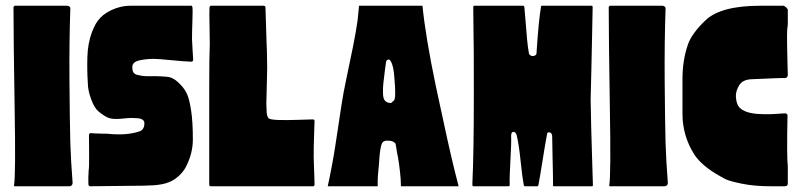

<svg xmlns="http://www.w3.org/2000/svg" viewBox="-20 -649 2800 669"><path d="M31 -629H214Q219 -629 222.5 -625.5Q226 -622 225 -617Q221 -503 222 -368Q223 -233 225 -151Q227 -89 233 -12Q233 -7 230 -3.5Q227 0 222 0H32Q28 0 29 -4Q35 -40 31 -272Q27 -518 27 -625Q28 -626 31 -629Z M648 -629Q649 -627 650 -626Q652 -621 650.5 -578.5Q649 -536 649 -513Q649 -504 651 -475Q653 -446 653 -443Q654 -434 646 -434Q621 -435 575 -439.5Q529 -444 514 -444Q479 -443 460 -437Q441 -431 441 -415Q441 -406 443 -400.5Q445 -395 449.5 -392Q454 -389 456.5 -388.5Q459 -388 464 -387Q480 -383 499.5 -383.5Q519 -384 540 -383Q561 -382 569 -380.5Q577 -379 587.5 -372.5Q598 -366 611 -352Q624 -338 632 -320.5Q640 -303 646 -263.5Q652 -224 652 -163Q652 -114 627 -66Q619 -51 603 -36Q587 -21 568 -14Q556 -9 541 -6.5Q526 -4 516.5 -3.5Q507 -3 493 -2.5Q479 -2 478 -2L295 0Q288 0 288 -8Q287 -27 289 -56Q291 -65 290.5 -116.5Q290 -168 290 -177Q290 -186 297 -185Q307 -184 329.5 -183.5Q352 -183 354 -183Q421 -176 465 -191Q482 -196 483 -217Q484 -226 478 -231Q472 -236 460 -237Q448 -238 438.5 -238Q429 -238 415 -236.5Q401 -235 399 -235Q373 -233 359 -238Q345 -243 324 -260Q309 -272 297.5 -303.5Q286 -335 286 -360Q283 -405 284.5 -451.5Q286 -498 300 -536Q307 -554 313.5 -565.5Q320 -577 329.5 -587Q339 -597 352 -605Q392 -629 435 -629Z M1073 -100Q1073 -93 1074 -69.5Q1075 -46 1075.5 -26.5Q1076 -7 1076 -7Q1076 0 1071 0H714Q709 0 709 -7V-23Q709 -24 709 -24Q709 -26 709 -28V-340Q709 -455 711 -496Q711 -531 710 -565Q709 -605 710 -623Q711 -629 716 -629H899Q905 -629 905 -622Q905 -608 909 -495Q910 -491 911 -413Q911 -399 909.5 -347Q908 -295 908 -288Q908 -282 908.5 -274.5Q909 -267 909 -261Q909 -255 910.5 -248.5Q912 -242 915 -238Q919 -232 949 -231Q979 -230 1020.5 -231.5Q1062 -233 1071 -233Q1076 -232 1076 -227Q1076 -226 1075 -199Q1074 -172 1074 -164Q1073 -141 1073 -100Z M1564 -55Q1572 -24 1578 0H1377Q1376 -22 1376 -27Q1371 -84 1363 -120Q1362 -125 1360.5 -136Q1359 -147 1357.5 -149.5Q1356 -152 1349.5 -155.5Q1343 -159 1331 -159Q1315 -160 1310 -147.5Q1305 -135 1302 -100Q1302 -97 1301 -84Q1300 -71 1299.5 -66.5Q1299 -62 1298 -51Q1297 -40 1296.5 -33Q1296 -26 1296 -17Q1296 -8 1296 0H1122Q1129 -32 1136.5 -72Q1144 -112 1148 -139Q1152 -166 1159.5 -214.5Q1167 -263 1170 -284Q1176 -324 1187.5 -378Q1199 -432 1209.5 -484Q1220 -536 1226 -578Q1229 -604 1231 -629H1452Q1463 -520 1498 -352Q1544 -135 1564 -55ZM1325 -432Q1324 -422 1321 -403Q1317 -371 1315.5 -356.5Q1314 -342 1314.5 -323.5Q1315 -305 1321.5 -298Q1328 -291 1340 -290Q1341 -290 1341 -290Q1343 -290 1345.5 -292.5Q1348 -295 1349 -296Q1357 -298 1357 -323.5Q1357 -349 1355 -367Q1352 -424 1339 -439Q1336 -443 1331 -441Q1326 -439 1325 -432Z M2038 -302Q2038 -277 2040 -203.5Q2042 -130 2044 -66.5Q2046 -3 2046 -5Q2046 0 2043 0H1910Q1906 0 1907 -5Q1907 -36 1905.5 -93Q1904 -150 1904 -174Q1904 -186 1894 -188Q1887 -189 1886 -181Q1880 -150 1871 -92.5Q1862 -35 1856 -4Q1855 0 1853 0H1809Q1806 0 1805 -4Q1800 -30 1794 -88Q1788 -146 1781 -175Q1778 -189 1769.5 -189.5Q1761 -190 1761 -176Q1762 -151 1758.5 -90.5Q1755 -30 1756 -5Q1756 0 1752 0H1629Q1626 0 1626 -5V-11Q1631 -117 1631 -319Q1631 -521 1630 -525Q1629 -579 1629 -622Q1629 -623 1629 -624Q1629 -629 1633 -629H1803Q1806 -629 1807 -625Q1809 -605 1811.5 -572.5Q1814 -540 1816.5 -512.5Q1819 -485 1823 -463Q1825 -457 1830 -455Q1835 -453 1840 -454Q1841 -455 1842 -455Q1845 -456 1846.5 -457Q1848 -458 1849 -461.5Q1850 -465 1850 -473Q1857 -579 1865 -625Q1865 -629 1868 -629H2041Q2045 -629 2045 -624Q2044 -579 2043 -521.5Q2042 -464 2040.5 -405Q2039 -346 2038 -302Z M2105 -629H2288Q2293 -629 2296.5 -625.5Q2300 -622 2299 -617Q2295 -503 2296 -368Q2297 -233 2299 -151Q2301 -89 2307 -12Q2307 -7 2304 -3.5Q2301 0 2296 0H2106Q2102 0 2103 -4Q2109 -40 2105 -272Q2101 -518 2101 -625Q2102 -626 2105 -629Z M2724 -248Q2721 -100 2725 -70V-10Q2725 0 2715 0H2716H2717H2718H2719H2720H2721H2722H2723H2724H2725H2726H2727H2728H2729H2730H2731H2732H2733H2734H2735H2736H2737H2738H2739H2738H2737H2736H2735H2734H2733H2732H2731H2730H2729H2728H2727H2726H2725H2724H2723H2722H2721H2720H2719H2718H2717H2716H2715H2714H2713H2712H2711H2710H2709H2708H2707H2706H2705H2704H2703H2702H2701H2700H2699H2698H2697H2696H2695H2694H2693H2692H2691H2690H2689H2688H2687H2686H2685H2684H2683H2682H2681H2680H2679H2678H2677H2676H2666Q2608 0 2564.5 -9Q2521 -18 2507.5 -25Q2494 -32 2472 -45Q2421 -77 2399 -111Q2358 -176 2358 -252V-373V-372Q2358 -359 2358 -355V-374Q2358 -439 2377 -494Q2390 -532 2438 -578Q2491 -629 2629 -629H2634H2640H2645H2651H2657H2663H2669H2676H2683H2691H2700H2709Q2713 -629 2719 -623.5Q2725 -618 2725 -614V-563Q2723 -551 2723 -547Q2722 -530 2722.5 -494.5Q2723 -459 2724 -423L2725 -387Q2725 -383 2722 -380Q2719 -377 2715 -377Q2709 -378 2600 -373Q2568 -372 2556 -352.5Q2544 -333 2544 -314Q2545 -286 2558 -273Q2577 -255 2621 -252Q2636 -251 2653 -251Q2670 -251 2682 -252Q2694 -253 2704.5 -253.5Q2715 -254 2715 -254Q2722 -254 2724 -248Z"/></svg>

Font: Cubao Free Narrow
Style: Narrow
Weight: 400
Width: 3
Designer: Aaron Amar
Version: Version 001.001